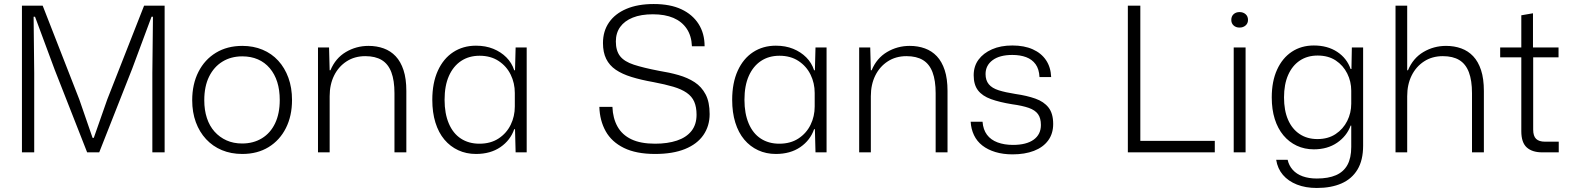

<svg xmlns="http://www.w3.org/2000/svg" viewBox="-20 -757 7798 954"><path d="M89 0V-729H192L374 -263L440 -72H446L513 -263L696 -729H798V0H737V-394L740 -674H733L637 -416L473 0H413L252 -410L154 -674H147L150 -393V0Z M1184 8Q1128 8 1082.5 -11Q1037 -30 1004 -65.5Q971 -101 953 -150Q935 -199 935 -259Q935 -339 966 -400Q997 -461 1053 -495Q1109 -529 1184 -529Q1239 -529 1284.5 -510Q1330 -491 1362.5 -455.5Q1395 -420 1413 -370.5Q1431 -321 1431 -260Q1431 -181 1400.5 -120.5Q1370 -60 1314.5 -26Q1259 8 1184 8ZM1183 -44Q1239 -44 1281.5 -70Q1324 -96 1347 -144.5Q1370 -193 1370 -260Q1370 -310 1357.5 -349.5Q1345 -389 1320.5 -418Q1296 -447 1261.5 -462Q1227 -477 1184 -477Q1128 -477 1085.5 -451Q1043 -425 1019 -376.5Q995 -328 995 -259Q995 -210 1008 -170.5Q1021 -131 1046 -103Q1071 -75 1105.5 -59.5Q1140 -44 1183 -44Z M1560 0V-521H1615L1618 -408H1622Q1647 -468 1698.5 -498.5Q1750 -529 1811 -529Q1852 -529 1886.5 -516.5Q1921 -504 1946 -477.5Q1971 -451 1985 -408.5Q1999 -366 1999 -305V0H1940V-294Q1940 -357 1924.5 -398Q1909 -439 1877 -458.5Q1845 -478 1795 -478Q1742 -478 1702 -452Q1662 -426 1640 -381.5Q1618 -337 1618 -279V0Z M2345 8Q2297 8 2257 -10.5Q2217 -29 2188 -63.5Q2159 -98 2143.5 -148Q2128 -198 2128 -261Q2128 -345 2155.5 -405.5Q2183 -466 2232 -498Q2281 -530 2345 -530Q2393 -530 2431 -514.5Q2469 -499 2496 -472Q2523 -445 2535 -408H2539L2542 -521H2597V0H2542L2539 -115H2535Q2516 -60 2466.5 -26Q2417 8 2345 8ZM2362 -43Q2418 -43 2457.5 -69Q2497 -95 2517.5 -137Q2538 -179 2538 -228V-295Q2538 -344 2517.5 -386Q2497 -428 2457.5 -454Q2418 -480 2363 -480Q2310 -480 2271 -454Q2232 -428 2210.5 -379.5Q2189 -331 2189 -261Q2189 -193 2210 -143.5Q2231 -94 2270 -68.5Q2309 -43 2362 -43Z M3235 8Q3141 8 3080 -22Q3019 -52 2989.5 -105Q2960 -158 2958 -226H3023Q3025 -170 3048 -128.5Q3071 -87 3117 -65Q3163 -43 3235 -43Q3297 -43 3343.5 -58.5Q3390 -74 3415.5 -106Q3441 -138 3441 -187Q3441 -225 3429.5 -251.5Q3418 -278 3392 -296Q3366 -314 3325.5 -326Q3285 -338 3227 -349Q3165 -360 3118 -374.5Q3071 -389 3039.5 -410.5Q3008 -432 2992 -464.5Q2976 -497 2976 -543Q2976 -602 3006 -645.5Q3036 -689 3092.5 -713Q3149 -737 3228 -737Q3310 -737 3365.5 -711Q3421 -685 3451 -638Q3481 -591 3481 -527H3418Q3416 -579 3392 -614.5Q3368 -650 3326 -668Q3284 -686 3224 -686Q3165 -686 3124 -669.5Q3083 -653 3061.5 -623Q3040 -593 3040 -551Q3040 -505 3061 -478Q3082 -451 3129.5 -435.5Q3177 -420 3255 -405Q3306 -397 3351.5 -384Q3397 -371 3431.5 -348.5Q3466 -326 3486 -288Q3506 -250 3506 -190Q3506 -131 3475 -86Q3444 -41 3383.5 -16.5Q3323 8 3235 8Z M3835 8Q3787 8 3747 -10.5Q3707 -29 3678 -63.5Q3649 -98 3633.5 -148Q3618 -198 3618 -261Q3618 -345 3645.5 -405.5Q3673 -466 3722 -498Q3771 -530 3835 -530Q3883 -530 3921 -514.5Q3959 -499 3986 -472Q4013 -445 4025 -408H4029L4032 -521H4087V0H4032L4029 -115H4025Q4006 -60 3956.5 -26Q3907 8 3835 8ZM3852 -43Q3908 -43 3947.5 -69Q3987 -95 4007.5 -137Q4028 -179 4028 -228V-295Q4028 -344 4007.5 -386Q3987 -428 3947.5 -454Q3908 -480 3853 -480Q3800 -480 3761 -454Q3722 -428 3700.5 -379.5Q3679 -331 3679 -261Q3679 -193 3700 -143.5Q3721 -94 3760 -68.5Q3799 -43 3852 -43Z M4249 0V-521H4304L4307 -408H4311Q4336 -468 4387.5 -498.5Q4439 -529 4500 -529Q4541 -529 4575.5 -516.5Q4610 -504 4635 -477.5Q4660 -451 4674 -408.5Q4688 -366 4688 -305V0H4629V-294Q4629 -357 4613.5 -398Q4598 -439 4566 -458.5Q4534 -478 4484 -478Q4431 -478 4391 -452Q4351 -426 4329 -381.5Q4307 -337 4307 -279V0Z M5011 10Q4964 10 4926 -1.5Q4888 -13 4861 -34Q4834 -55 4819.5 -85.5Q4805 -116 4803 -152H4862Q4865 -113 4884 -87.5Q4903 -62 4936.5 -49.5Q4970 -37 5013 -37Q5080 -37 5116 -63Q5152 -89 5152 -136Q5152 -170 5137.5 -190Q5123 -210 5091.5 -221Q5060 -232 5009 -239Q4947 -249 4904 -264.5Q4861 -280 4839.5 -308Q4818 -336 4818 -383Q4818 -428 4842 -460.5Q4866 -493 4909 -512Q4952 -531 5010 -531Q5069 -531 5111.5 -512Q5154 -493 5177.5 -458Q5201 -423 5203 -374H5145Q5143 -414 5125.5 -438Q5108 -462 5078.5 -473Q5049 -484 5010 -484Q4947 -484 4912 -458Q4877 -432 4877 -389Q4877 -358 4893 -338.5Q4909 -319 4942 -308.5Q4975 -298 5026 -290Q5082 -282 5124.5 -267Q5167 -252 5190 -222.5Q5213 -193 5213 -141Q5213 -93 5188 -59Q5163 -25 5117.5 -7.5Q5072 10 5011 10Z M5584 0V-729H5646V-34L5627 -57H6016V0Z M6110 0V-521H6169V0ZM6139 -620Q6121 -620 6109.5 -630.5Q6098 -641 6098 -658Q6098 -676 6109.5 -686.5Q6121 -697 6139 -697Q6157 -697 6169 -686.5Q6181 -676 6181 -658Q6181 -641 6169 -630.5Q6157 -620 6139 -620Z M6523 177Q6467 177 6424 160Q6381 143 6354.5 112Q6328 81 6321 37H6378Q6384 65 6403 86.5Q6422 108 6452.5 119Q6483 130 6523 130Q6580 130 6618 113.5Q6656 97 6675 62.5Q6694 28 6694 -27V-133H6691Q6672 -81 6624 -48Q6576 -15 6508 -15Q6462 -15 6423.5 -33Q6385 -51 6357 -84.5Q6329 -118 6314 -165.5Q6299 -213 6299 -273Q6299 -353 6325.5 -411Q6352 -469 6399 -500Q6446 -531 6508 -531Q6576 -531 6624 -499.5Q6672 -468 6691 -414H6695L6697 -521H6753V-33Q6753 39 6725 85.5Q6697 132 6645.5 154.5Q6594 177 6523 177ZM6526 -66Q6579 -66 6616.5 -91Q6654 -116 6674 -156Q6694 -196 6694 -242V-306Q6694 -352 6674 -392Q6654 -432 6617 -456.5Q6580 -481 6527 -481Q6476 -481 6438.5 -456Q6401 -431 6380.5 -384.5Q6360 -338 6360 -273Q6360 -208 6380 -162Q6400 -116 6437.5 -91Q6475 -66 6526 -66Z M6914 0V-729H6972V-408H6976Q7001 -468 7052.5 -498.5Q7104 -529 7165 -529Q7206 -529 7240.5 -516.5Q7275 -504 7300 -477.5Q7325 -451 7339 -408.5Q7353 -366 7353 -305V0H7294V-294Q7294 -357 7278.5 -398Q7263 -439 7231 -458.5Q7199 -478 7149 -478Q7096 -478 7056 -452Q7016 -426 6994 -381.5Q6972 -337 6972 -279V0Z M7643 0Q7593 0 7566 -24.5Q7539 -49 7539 -105V-472H7434V-521H7539V-681L7597 -691V-521H7724V-472H7598V-113Q7598 -81 7612.5 -67Q7627 -53 7657 -53H7725V0Z"/></svg>

Font: Mona Sans Light
Style: Regular
Weight: 300
Designer: Deni Anggara
Foundry: GitHub
Version: Version 2.000